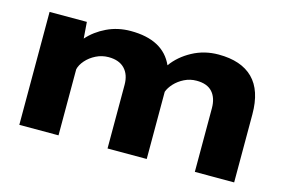

<svg xmlns="http://www.w3.org/2000/svg" viewBox="-72 -666 1220 821"><g transform="rotate(15 537.5 -255.5)"><path d="M60.5 0V-500H225.5L231 -427.5Q263.5 -464.5 312 -487.8Q360.5 -511 417.5 -511Q561.5 -511 606.5 -410Q638 -454 690.8 -482.5Q743.5 -511 806.5 -511Q907 -511 959.2 -459Q1011.5 -407 1011.5 -301V0H837.5V-281.5Q837.5 -327 814.5 -352.8Q791.5 -378.5 744.5 -378.5Q715.5 -378.5 690.5 -366Q665.5 -353.5 648.2 -334.8Q631 -316 624.5 -297.5V0H451V-281.5Q451 -327 426.2 -352.8Q401.5 -378.5 355 -378.5Q325.5 -378.5 299.5 -365.5Q273.5 -352.5 256 -332.5Q238.5 -312.5 234 -292.5V0Z"/></g></svg>

Font: Trispace SemiExpanded
Style: Bold
Weight: 700
Width: 6
Designer: Tyler Finck
Foundry: Etcetera Type Company
Version: Version 1.210; ttfautohint (v1.8.3)